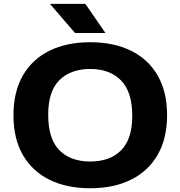

<svg xmlns="http://www.w3.org/2000/svg" viewBox="-20 -969 938 998"><path d="M449 9.5Q327 9.5 237.5 -34.5Q148 -78.5 99 -163.2Q50 -248 50 -370Q50 -492 99 -576.8Q148 -661.5 237.5 -705.5Q327 -749.5 449 -749.5Q571.5 -749.5 661.2 -705.2Q751 -661 799.8 -576.2Q848.5 -491.5 848.5 -370Q848.5 -248.5 799.2 -163.8Q750 -79 660.5 -34.8Q571 9.5 449 9.5ZM449 -129.5Q552 -129.5 609.8 -188Q667.5 -246.5 667.5 -366.5Q667.5 -491.5 609 -551Q550.5 -610.5 449 -610.5Q348 -610.5 289.2 -552.8Q230.5 -495 230.5 -373.5Q230.5 -247 288.5 -188.2Q346.5 -129.5 449 -129.5ZM370 -797.5 239.5 -949H423.5L528 -797.5Z"/></svg>

Font: Encode Sans Exp
Style: Bold
Weight: 700
Width: 7
Designer: Multiple Designers
Foundry: Impallari Type
Version: Version 3.002; ttfautohint (v1.8.3) -l 8 -r 50 -G 200 -x 14 